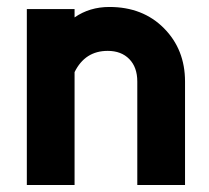

<svg xmlns="http://www.w3.org/2000/svg" viewBox="-20 -531 601 551"><path d="M194 -505V-481Q237 -511 294 -511Q390 -511 450.5 -450Q511 -389 511 -297V0H374V-297Q374 -338 351 -361.5Q328 -385 289 -385Q224 -385 194 -324V0H57V-505Z"/></svg>

Font: LilGrotesk Bold
Style: Regular
Weight: 700
Designer: BSozoo
Foundry: BSozoo
Version: Version 1.001;PS 001.001;hotconv 1.0.70;makeotf.lib2.5.58329